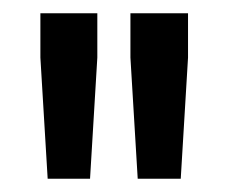

<svg xmlns="http://www.w3.org/2000/svg" viewBox="-20 -708 345 290"><path d="M188 -438 177 -621V-688H264V-621L253 -438ZM52 -438 41 -621V-688H127V-621L116 -438Z"/></svg>

Font: Saira ExtraCondensed SemiBold
Style: Regular
Weight: 600
Width: 2
Designer: Hector Gatti with collaboration of the Omnibus-Type team
Foundry: Omnibus-Type
Version: Version 1.101